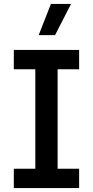

<svg xmlns="http://www.w3.org/2000/svg" viewBox="-20 -953 471 973"><path d="M50 0H381V-98H272V-602H381V-700H50V-602H159V-98H50ZM176 -775H259L340 -933H238Z"/></svg>

Font: Finlandica Medium
Style: Regular
Weight: 500
Designer: Niklas Ekholm, Juho Hiilivirta, Jaakko Suomalainen
Foundry: Helsinki Type Studio
Version: Version 2.000;Glyphs 3.2 (3202)